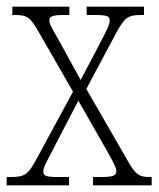

<svg xmlns="http://www.w3.org/2000/svg" viewBox="-20 -556 476 576"><path d="M0 0H187V-25H151C117 -25 110 -29 110 -42C110 -55 121 -72 135 -100L215 -254L300 -105C319 -71 329 -54 329 -43C329 -31 323 -25 285 -25H259V0H435V-25H429C398 -25 387 -31 363 -74L239 -289L330 -460C356 -507 367 -511 406 -511H412V-536H240V-511H267C302 -511 309 -507 309 -494C309 -482 299 -463 284 -434L222 -316L155 -438C139 -466 128 -483 128 -494C128 -505 133 -511 171 -511H188V-536H17V-511H26C61 -511 71 -504 95 -462L199 -281L89 -78C64 -31 53 -25 11 -25H0Z"/></svg>

Font: Noto Serif Armenian Condensed ExtraLight
Style: Regular
Weight: 200
Width: 3
Designer: Monotype Design Team
Foundry: Monotype Imaging Inc.
Version: Version 2.008